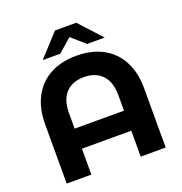

<svg xmlns="http://www.w3.org/2000/svg" viewBox="-156 -1036 1107 1170"><g transform="rotate(-20 398.0 -450.5)"><path d="M719 -383V0H557V-168H237V0H77V-383Q77 -488 117 -562Q157 -636 229 -674Q301 -712 398 -712Q495 -712 567 -674Q639 -636 679 -562Q719 -488 719 -383ZM557 -298V-398Q557 -485 514 -529.5Q471 -574 397 -574Q322 -574 279.5 -529.5Q237 -485 237 -398V-298ZM485 -757 398 -833 311 -757H197L329 -901H467L599 -757Z"/></g></svg>

Font: mBank
Style: Bold
Weight: 700
Designer: Julieta Ulanovsky
Foundry: Julieta Ulanovsky
Version: Version 7.200